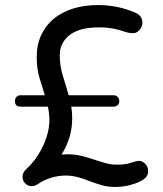

<svg xmlns="http://www.w3.org/2000/svg" viewBox="-20 -728 644 758"><path d="M223 -118 248 -119Q286 -119 329 -105Q372 -91 395 -84.5Q418 -78 440 -78Q475 -78 492 -84Q519 -93 530 -93Q541 -93 553 -81.5Q565 -70 565 -50Q565 -16 492 3Q465 10 434.5 10Q404 10 381 3Q358 -4 336 -12Q280 -35 242 -35Q180 -35 129 -1Q118 7 104.5 7Q91 7 80 -3.5Q69 -14 69 -30.5Q69 -47 84 -60.5Q99 -74 115.5 -95Q132 -116 145 -142Q175 -200 175 -255Q175 -281 169 -307H61Q39 -307 39 -329Q39 -339 45 -345.5Q51 -352 61 -352H157Q146 -386 135.5 -421.5Q125 -457 125 -504Q125 -551 142.5 -589Q160 -627 192 -654Q259 -708 368 -708Q443 -708 512 -679Q542 -667 542 -639Q542 -622 530.5 -609.5Q519 -597 507 -597Q489 -597 472 -603Q424 -620 374.5 -620Q325 -620 295 -610Q265 -600 248 -584Q216 -554 216 -510.5Q216 -467 228 -429Q240 -391 251 -352H428Q438 -352 444.5 -345.5Q451 -339 451 -329Q451 -319 444.5 -313Q438 -307 428 -307H261Q265 -287 265 -261Q265 -184 223 -118Z"/></svg>

Font: Varela Round
Style: Regular
Weight: 400
Designer: Joe Prince
Foundry: Joe Prince
Version: Version 1.000